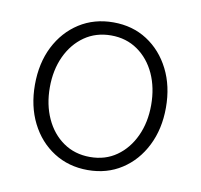

<svg xmlns="http://www.w3.org/2000/svg" viewBox="-57 -797 569 544"><g transform="rotate(10 228.0 -524.5)"><path d="M228 -312Q172.9 -312 130.1 -339.4Q87.4 -366.7 63.2 -414.8Q39.1 -462.9 39.1 -524.4Q39.1 -586.4 63.2 -634.3Q87.4 -682.1 130.1 -709.5Q172.9 -736.8 228 -736.8Q283.2 -736.8 325.4 -709.5Q367.7 -682.1 391.8 -634.3Q416 -586.4 416 -524.4Q416 -462.9 391.8 -414.8Q367.7 -366.7 325.4 -339.4Q283.2 -312 228 -312ZM228 -349.6Q272 -349.6 304.4 -372.6Q336.9 -395.5 355.2 -435.1Q373.5 -474.6 373.5 -524.4Q373.5 -574.2 355.5 -613.8Q337.4 -653.3 304.4 -676.3Q271.5 -699.2 228 -699.2Q184.6 -699.2 151.6 -676.3Q118.7 -653.3 100.3 -613.8Q82 -574.2 82 -524.4Q82 -474.6 100.1 -435.1Q118.2 -395.5 151.1 -372.6Q184.1 -349.6 228 -349.6Z"/></g></svg>

Font: Inter 20pt ExtraLight
Style: Regular
Weight: 250
Version: Version 4.001;git-66647c0bb